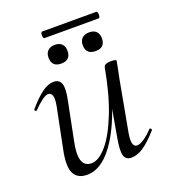

<svg xmlns="http://www.w3.org/2000/svg" viewBox="-117 -692 700 792"><g transform="rotate(-20 232.5 -296.5)"><path d="M131.8 13Q89 13 73.9 -18.3Q58.8 -49.6 73.4 -119L109.2 -297Q115 -327.6 110.1 -341.4Q105.2 -355.2 93 -355.2Q82.2 -355.2 65.2 -342.8Q48.2 -330.4 27.4 -309Q23.4 -305 19.4 -309Q15.4 -313 19.4 -317Q52.2 -355 79 -375Q105.8 -395 131.6 -395Q156 -395 163.7 -373.2Q171.4 -351.4 159.6 -297L127.8 -138Q115.4 -80.4 125 -53Q134.6 -25.6 164.4 -25.6Q196.6 -25.6 231.9 -66.8Q267.2 -108 298.6 -187.1Q330 -266.2 350.4 -378.8L362.8 -377.8Q343 -261.4 307.6 -173.2Q272.2 -85 227.2 -36Q182.2 13 131.8 13ZM327.2 9Q302.4 9 296.1 -12.7Q289.8 -34.4 299.2 -86.6L350.4 -378.8Q353 -394 382.4 -394Q396.8 -394 401.3 -392.2Q405.8 -390.4 405.8 -387.6Q405.8 -384.4 400.8 -361.2Q395.8 -338 390.8 -312L349.8 -89Q340 -30.4 366.4 -30.4Q378 -30.4 396.1 -42Q414.2 -53.6 435.6 -76Q438.6 -80 443 -75.5Q447.4 -71 443.6 -67.8Q409.2 -28.8 381.5 -9.9Q353.8 9 327.2 9ZM339 -454.6Q296.2 -454.6 296.2 -496Q296.2 -515.2 307.5 -525.9Q318.8 -536.6 339 -536.6Q359 -536.6 369.7 -525.9Q380.4 -515.2 380.4 -496Q380.4 -454.6 339 -454.6ZM188 -454.6Q146 -454.6 146 -496Q146 -515.2 157.3 -525.9Q168.6 -536.6 188 -536.6Q208 -536.6 218.7 -525.9Q229.4 -515.2 229.4 -496Q229.4 -454.6 188 -454.6ZM157.8 -577.2Q154.2 -577.2 152.5 -584.4Q150.8 -591.6 152.5 -598.8Q154.2 -606 157.8 -606H395.4Q400 -606 401.3 -598.8Q402.6 -591.6 401.3 -584.4Q400 -577.2 395.4 -577.2Z"/></g></svg>

Font: Cormorant Infant Light
Style: Italic
Weight: 300
Italic angle: -10°
Designer: Christian Thalmann (Catharsis Fonts)
Foundry: Catharsis Fonts
Version: Version 4.001